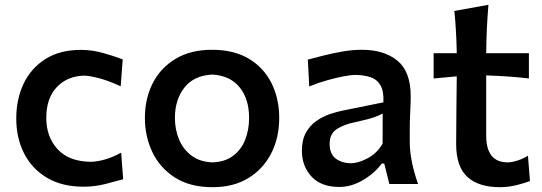

<svg xmlns="http://www.w3.org/2000/svg" viewBox="-20 -757 2229 790"><path d="M323.7 11.2Q235.4 11.2 173.6 -25.4Q111.8 -62 79.3 -125.5Q46.9 -189 46.9 -269Q46.9 -349.6 77.6 -413.6Q108.4 -477.5 167.7 -514.6Q227.1 -551.8 312.5 -551.8Q358.9 -551.8 405.5 -538.6Q452.1 -525.4 484.9 -512.7L476.6 -401.9Q424.8 -425.8 385.3 -435.8Q345.7 -445.8 325.7 -445.8Q255.9 -443.8 213.1 -397.9Q170.4 -352.1 170.4 -272Q170.4 -193.8 216.8 -143.3Q263.2 -92.8 351.6 -91.3Q378.4 -91.3 411.9 -100.8Q445.3 -110.4 478.5 -128.9L486.8 -19.5Q456.1 -10.7 413.1 0.2Q370.1 11.2 323.7 11.2Z M855 13.2Q761.7 13.2 699.7 -26.6Q637.7 -66.4 606.9 -131.3Q576.2 -196.3 576.2 -271.5Q576.2 -352.1 608.9 -415.5Q641.6 -479 703.4 -515.6Q765.1 -552.2 852.5 -552.2Q942.9 -552.2 1004.4 -515.1Q1065.9 -478 1097.4 -414.3Q1128.9 -350.6 1128.9 -271.5Q1128.9 -190.9 1096.2 -126.5Q1063.5 -62 1002.2 -24.4Q940.9 13.2 855 13.2ZM854.5 -88.9Q905.8 -90.8 939.2 -116Q972.7 -141.1 988.8 -182.1Q1004.9 -223.1 1004.9 -271.5Q1004.9 -350.1 965.8 -397.9Q926.8 -445.8 854.5 -450.2Q777.8 -446.8 738.8 -396.7Q699.7 -346.7 699.7 -271.5Q699.7 -224.1 716.8 -183.1Q733.9 -142.1 768.3 -116.5Q802.7 -90.8 854.5 -88.9Z M1376.5 12.2Q1300.8 12.2 1261.5 -30.8Q1222.2 -73.7 1222.2 -136.7Q1222.2 -181.6 1238.8 -211.2Q1255.4 -240.7 1281.5 -259Q1307.6 -277.3 1336.9 -287.4Q1366.2 -297.4 1391.1 -302.2L1557.6 -335.9Q1559.6 -382.8 1544.9 -407Q1530.3 -431.2 1502.9 -439.9Q1475.6 -448.7 1439 -448.7Q1424.8 -448.7 1394.8 -443.1Q1364.7 -437.5 1327.1 -427Q1289.6 -416.5 1252.4 -401.4L1246.6 -511.7Q1272.5 -518.6 1309.6 -528.1Q1346.7 -537.6 1388.4 -544.9Q1430.2 -552.2 1468.8 -552.2Q1561 -552.2 1615.5 -507.1Q1669.9 -461.9 1669.9 -360.8Q1669.9 -335.9 1668 -298.6Q1666 -261.2 1666 -228.5V-172.9Q1666 -96.7 1700.2 0H1582L1561 -84H1550.8Q1521 -43.9 1473.4 -15.9Q1425.8 12.2 1376.5 12.2ZM1424.8 -85.4Q1453.6 -85.4 1492.4 -105.7Q1531.2 -126 1554.2 -166L1554.7 -290Q1543 -283.2 1520.3 -274.9Q1497.6 -266.6 1437.5 -253.4Q1397.5 -245.6 1366.9 -226.6Q1336.4 -207.5 1336.4 -165.5Q1336.4 -122.6 1362.1 -104Q1387.7 -85.4 1424.8 -85.4Z M2037.1 13.2Q1949.2 13.2 1903.1 -29.1Q1856.9 -71.3 1856.9 -164.1Q1856.9 -236.3 1857.9 -307.1Q1858.9 -377.9 1859.4 -442.9L1764.2 -434.1V-538.1H1859.4Q1857.9 -627 1849.6 -711.9L1989.7 -737.3Q1985.4 -683.6 1983.2 -638.4Q1981 -593.3 1980.5 -538.1H2156.2V-434.1Q2112.3 -439.5 2067.9 -442.4Q2023.4 -445.3 1980.5 -446.8V-198.7Q1980.5 -88.9 2069.3 -88.9Q2085.4 -88.9 2109.1 -96.4Q2132.8 -104 2152.3 -116.2L2160.6 -12.2Q2142.1 -4.4 2106.7 4.4Q2071.3 13.2 2037.1 13.2Z"/></svg>

Font: Pinar-DS3-FD SemiBold
Style: Regular
Weight: 600
Designer: Amin Abedi
Version: Version 3.000